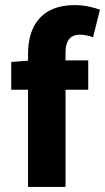

<svg xmlns="http://www.w3.org/2000/svg" viewBox="-20 -733 412 753"><path d="M90 0H237V-381H326V-496H237V-526C237 -577 258 -597 294 -597C310 -597 328 -593 345 -587L372 -695C350 -703 314 -713 273 -713C139 -713 90 -627 90 -522V-495L24 -490V-381H90Z"/></svg>

Font: Giro Sans Regular
Style: Bold
Weight: 700
Designer: Paul D. Hunt
Foundry: Adobe Systems Incorporated
Version: Version 1.000;PS 1.0;hotconv 1.0.88;makeotf.lib2.5.647800